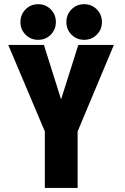

<svg xmlns="http://www.w3.org/2000/svg" viewBox="-20 -920 610 940"><path d="M80 -812Q80 -849 105.2 -874.2Q130.5 -899.5 167 -899.5Q203.5 -899.5 228.5 -874.2Q253.5 -849 253.5 -812Q253.5 -775.5 228.5 -750.2Q203.5 -725 167 -725Q130.5 -725 105.2 -750.2Q80 -775.5 80 -812ZM305 -812Q305 -849 330.2 -874.2Q355.5 -899.5 392 -899.5Q428.5 -899.5 453.8 -874.2Q479 -849 479 -812Q479 -775.5 453.8 -750.2Q428.5 -725 392 -725Q355.5 -725 330.2 -750.2Q305 -775.5 305 -812ZM199.5 0V-276.5L20.5 -700H195L279 -433.5L363.5 -700H537.5L360 -276.5V0Z"/></svg>

Font: League Mono Narrow ExtraBold
Style: Regular
Weight: 800
Width: 3
Designer: Tyler Finck
Foundry: The League of Moveable Type / Tyler Finck
Version: Version 2.210